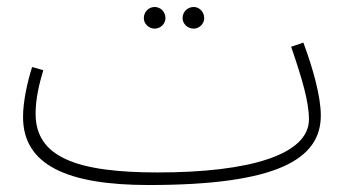

<svg xmlns="http://www.w3.org/2000/svg" viewBox="-20 -509 1019 550"><path d="M535 -427C551 -427 565 -441 565 -457C565 -475 551 -489 535 -489C517 -489 503 -475 503 -457C503 -441 517 -427 535 -427ZM423 -427C440 -427 454 -441 454 -457C454 -475 440 -489 423 -489C406 -489 392 -475 392 -457C392 -441 406 -427 423 -427ZM406 21C772 21 899 -52 899 -178C899 -232 877 -312 849 -387L814 -375C846 -282 865 -217 865 -167C865 -66 695 -15 432 -15C199 -15 82 -59 82 -183C82 -228 93 -271 104 -308L72 -317C58 -273 46 -218 46 -174C46 -36 173 21 406 21Z"/></svg>

Font: Noto Sans Arabic ExtLt
Style: Regular
Weight: 200
Designer: Monotype Design Team, Nadine Chahine, Nizar Qandah and Khaled Hosny
Foundry: Monotype Imaging Inc.
Version: Version 2.012